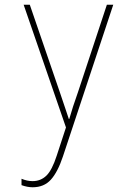

<svg xmlns="http://www.w3.org/2000/svg" viewBox="-20 -548 570 812"><path d="M118 244Q96 244 71 235V208Q83 213 94.5 215.5Q106 218 118 218Q152 218 176 195Q200 172 220 110L259 -9L80 -528H106L233 -158Q249 -111 256.5 -88.5Q264 -66 271 -45H273Q281 -73 289 -97.5Q297 -122 310 -159L432 -528H459L246 114Q224 180 195 212Q166 244 118 244Z"/></svg>

Font: Noto Sans Mono Condensed Thin
Style: Regular
Weight: 100
Width: 3
Designer: Monotype Design Team
Foundry: Monotype Imaging Inc.
Version: Version 2.014; ttfautohint (v1.8.4.7-5d5b)